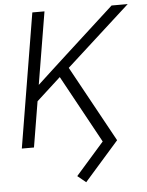

<svg xmlns="http://www.w3.org/2000/svg" viewBox="-61 -777 794 1037"><g transform="rotate(-5 335.5 -258.5)"><path d="M33.2 0 153.8 -727.5H219.7L177.2 -472.2L154.3 -334.5Q194.3 -371.6 233.6 -407.7Q272.9 -443.8 314.5 -481.9L583.5 -727.5H670.9L323.7 -412.1L549.8 0L363.8 211.4L318.4 174.3L471.7 0L271 -366.7L140.1 -247.1L99.1 0Z"/></g></svg>

Font: Inter Display Light
Style: Italic
Weight: 300
Italic angle: -9.39999°
Designer: Rasmus Andersson
Foundry: rsms
Version: Version 4.000;git-a52131595